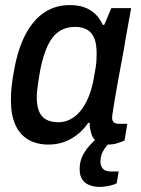

<svg xmlns="http://www.w3.org/2000/svg" viewBox="-20 -558 555 757"><path d="M171 12Q125 12 91.5 -7.5Q58 -27 40.5 -66Q23 -105 23 -164Q23 -191 26 -219Q29 -247 35 -278Q50 -364 80.5 -422Q111 -480 155 -509Q199 -538 255 -538Q288 -538 313 -529Q338 -520 356 -502.5Q374 -485 385 -460H391L419 -526H497L474 -398Q469 -365 461.5 -326Q454 -287 447 -248.5Q440 -210 434.5 -177Q429 -144 425.5 -122Q422 -100 422 -95Q422 -82 428.5 -76Q435 -70 448 -70H482L471 -4Q460 1 443 6.5Q426 12 406 12Q379 12 361 -0.5Q343 -13 338 -39Q336 -46 334.5 -54.5Q333 -63 334 -73L328 -74Q301 -34 260.5 -11Q220 12 171 12ZM211 -76Q234 -76 255.5 -86.5Q277 -97 295.5 -118.5Q314 -140 328 -173Q342 -206 350 -250Q355 -276 357.5 -293.5Q360 -311 360.5 -324.5Q361 -338 361 -348Q361 -383 352.5 -405.5Q344 -428 325 -440Q306 -452 276 -452Q240 -452 213.5 -434.5Q187 -417 169 -380Q151 -343 139 -284Q134 -256 131 -236Q128 -216 126.5 -201Q125 -186 125 -174Q125 -123 146 -99.5Q167 -76 211 -76ZM373 179Q353 179 334.5 172.5Q316 166 305 150.5Q294 135 294 109Q294 81 304 59.5Q314 38 329.5 20Q345 2 361 -12H425L424 -8Q409 5 392.5 28Q376 51 376 79Q376 96 385.5 107Q395 118 416 118H448L440 165Q425 172 406 175.5Q387 179 373 179Z"/></svg>

Font: Archivo SemiCondensed Medium
Style: Italic
Weight: 500
Width: 4
Italic angle: -10°
Designer: Hector Gatti
Foundry: Omnibus-Type
Version: Version 2.001